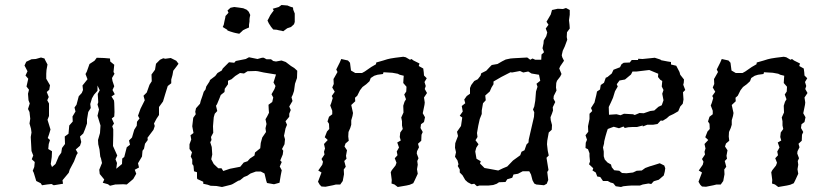

<svg xmlns="http://www.w3.org/2000/svg" viewBox="-20 -738 3317 768"><path d="M370 -396V-375L356 -359L348 -345L341 -322L343 -306L333 -290L328 -260V-244L320 -221L313 -204L300 -192L305 -170L300 -155L283 -140L291 -126L286 -118L276 -92L259 -60L255 -47L230 -17L232 -3L195 3L186 -2L168 0L148 3L143 -5L125 -14L115 -47L111 -55L117 -70L119 -90L107 -101L113 -116L106 -134L103 -190L106 -208L104 -223L98 -244L101 -263L98 -290L92 -302L99 -324L94 -337L92 -363L96 -379L86 -392L93 -423L82 -436L90 -453L78 -476L85 -491L106 -501L123 -502L144 -508L158 -504L160 -499L170 -480L166 -458L165 -443V-423L180 -397L177 -379L167 -370L175 -350L169 -337L176 -324V-274L170 -259L182 -220L176 -200L171 -186L180 -178L175 -162L173 -142L188 -133L187 -110L183 -82L188 -70L202 -82L215 -113L225 -127L228 -146L240 -162L239 -192L254 -203L257 -236L271 -252L270 -272L282 -292L278 -308L286 -319L295 -353L307 -366L312 -378L310 -396L330 -421L322 -442L327 -451L338 -482L358 -495L367 -507L396 -506L420 -504L421 -492L437 -479L434 -450L438 -443L428 -426L430 -414L437 -393L430 -378L439 -361L426 -352L436 -336L437 -326L438 -290L437 -272L427 -264L436 -244L429 -233L433 -221V-198L432 -154L449 -116L442 -101L448 -86L445 -63L468 -82L469 -104L477 -110L487 -149L500 -159L496 -176L508 -188L517 -219L527 -235L528 -251L538 -264L532 -275L542 -303L559 -337L554 -355L567 -368L578 -399L587 -413L586 -440L600 -459L604 -483L620 -499L633 -505L641 -503L663 -506L685 -495L694 -483L686 -472L673 -455L670 -438L665 -420V-405L651 -394L641 -362L632 -332L616 -310V-278L606 -263L596 -244L599 -234L594 -219L570 -187L571 -178L560 -163L556 -143L550 -135L548 -112L532 -85L536 -68L519 -59L525 -43L513 -22L487 0L473 -1L441 0L420 5L412 -1L391 -7L397 -20L379 -42L377 -59L388 -86L384 -104L381 -112L378 -140L373 -161L372 -178L380 -206L382 -236L375 -259L370 -275L376 -300L370 -320L373 -329L371 -362L379 -377Z M904 1 868 10 846 6 822 5 811 1 793 -3V-11L769 -22L768 -28V-49L756 -53L754 -75L749 -82V-100L743 -112L748 -129L738 -142V-161L745 -180L742 -197L754 -206L749 -233L753 -267L763 -281L761 -291L764 -305L780 -323L783 -335L790 -355L795 -371L802 -380L805 -392L818 -412L820 -418L841 -434L850 -446L867 -456L871 -464L896 -489L917 -487L923 -494L963 -502L976 -509L1010 -502L1028 -507H1035L1046 -501H1064L1073 -494L1084 -492L1106 -496L1123 -490L1144 -474L1157 -466L1169 -455L1168 -426L1160 -403L1156 -374L1151 -359L1146 -349L1150 -334L1137 -312L1143 -298L1137 -283V-271L1122 -253L1128 -239L1122 -224L1119 -209L1116 -195L1120 -181L1118 -161L1108 -142L1113 -135L1111 -120L1101 -96L1107 -90L1099 -72L1107 -57L1103 -37L1098 -7L1076 -1L1048 -6L1045 -15L1038 -44L1023 -52H1004L982 -44L969 -35L956 -30L940 -17L933 -15L911 -2ZM873 -54 900 -63 941 -71 955 -88 970 -93 980 -104 998 -116 1000 -128 1021 -145 1023 -166 1029 -188 1044 -210 1042 -225 1046 -242 1042 -261 1049 -273 1056 -287 1055 -299 1054 -319 1069 -330 1073 -348 1066 -361 1078 -382 1082 -394 1074 -408 1084 -440 1035 -448 1012 -453 1003 -454 970 -453 956 -444 940 -446 921 -434 906 -421 892 -415V-401L879 -383L878 -370L863 -358L858 -345L848 -321L844 -315L849 -294L839 -283L835 -269L832 -233L833 -207L824 -190L826 -178L821 -169L827 -150L829 -120L825 -101L835 -82L853 -65H866ZM1087 -619 1073 -620 1064 -631 1055 -645 1050 -656 1055 -665 1061 -677 1068 -687 1075 -696 1071 -703 1085 -707 1095 -710 1106 -718 1130 -716 1137 -713 1142 -711 1152 -708 1153 -699 1159 -684V-650L1156 -641L1144 -630L1129 -625L1113 -613L1106 -615L1095 -617ZM914 -608 901 -612 890 -616 889 -619 879 -625 871 -630 875 -639 878 -654 881 -667 882 -674 894 -687 890 -696 902 -707 917 -710 933 -708 940 -707 953 -705 967 -699 975 -691 981 -678 979 -669 978 -661V-652L976 -639V-628L962 -622L952 -617L948 -613L937 -603L922 -606Z M1325 -460 1339 -488 1345 -502 1372 -496 1380 -487 1384 -456 1401 -446H1428L1439 -452L1465 -470L1484 -481L1485 -488L1513 -496L1529 -501L1542 -504L1561 -507L1593 -511L1603 -509L1620 -499L1626 -502L1634 -496L1658 -484L1655 -474L1673 -464L1675 -449L1676 -436L1687 -425L1678 -410L1683 -394L1679 -382L1688 -366L1676 -348L1679 -328L1678 -319L1671 -285L1680 -269L1676 -250L1664 -241L1662 -226L1671 -210L1666 -199L1665 -175L1652 -163L1656 -149L1648 -133L1647 -124L1654 -105L1649 -94L1651 -79L1648 -61L1651 -43L1639 -17L1633 -5L1619 1L1606 4L1571 10L1558 0L1546 -4L1547 -18L1543 -49L1547 -57L1562 -76L1566 -87L1559 -105L1570 -117L1567 -132L1576 -148L1569 -168L1583 -176L1579 -190L1581 -208L1591 -222L1588 -236V-253L1585 -268L1594 -288L1593 -315L1598 -331L1604 -341L1597 -360L1605 -372L1606 -391L1593 -406L1594 -423L1595 -435L1579 -439L1571 -443L1549 -447L1514 -449L1512 -442L1490 -439L1477 -435L1463 -426L1458 -413L1445 -401L1430 -390L1420 -377L1409 -355L1400 -347L1401 -333L1385 -318L1392 -286L1390 -274L1385 -257V-239L1381 -226L1374 -210L1373 -192L1375 -175L1362 -164L1358 -152L1368 -137L1364 -115L1366 -103L1357 -94L1363 -71L1355 -60L1356 -41L1351 -14L1341 0H1324L1312 3L1282 9L1266 8L1259 1L1252 -11L1266 -48L1253 -56L1269 -79L1272 -91L1266 -102L1278 -120L1276 -131L1280 -144L1276 -162L1291 -178L1279 -189L1288 -212L1297 -222L1296 -243L1290 -252L1296 -271L1309 -281V-295L1301 -316L1305 -326L1311 -346L1307 -354L1319 -371L1309 -388L1315 -402L1314 -422L1317 -427L1330 -450Z M1935 4H1898L1888 7L1877 -3L1866 -1L1851 -9L1841 -18L1830 -37L1819 -48V-60L1811 -74L1814 -81L1810 -96L1800 -111L1804 -129L1800 -147L1801 -165L1805 -176L1812 -194L1808 -211L1824 -234L1829 -268L1819 -275L1831 -292L1827 -314L1841 -325L1837 -340L1847 -354L1860 -363V-386L1865 -398L1877 -414L1891 -421L1902 -435L1905 -445L1925 -455L1940 -471L1947 -478L1970 -482L1989 -493L2003 -500L2022 -504L2034 -505L2089 -508L2101 -499L2110 -504L2121 -499H2145L2146 -520L2156 -529L2150 -545L2154 -564L2155 -576L2165 -593L2169 -608L2163 -624L2174 -639L2166 -651L2183 -680L2188 -698L2211 -703L2232 -702L2244 -706L2259 -698V-679L2256 -657L2258 -639L2259 -624L2248 -609L2247 -590L2249 -579L2239 -552L2231 -535L2227 -517L2229 -509L2236 -495L2221 -473L2217 -464L2226 -442L2221 -432L2208 -415L2205 -406L2204 -388L2206 -376L2195 -354L2194 -343L2201 -330L2191 -309L2192 -296L2188 -284L2182 -269L2183 -257L2188 -238L2187 -219L2175 -208L2169 -175L2168 -161L2171 -135L2175 -116L2166 -107L2172 -70L2174 -58L2169 -50L2173 -18L2167 -3L2156 3L2125 0L2117 -4L2110 -17L2104 -40L2097 -53H2071L2052 -43L2034 -40L2029 -27L2009 -21L2002 -10L1976 -9L1967 -3L1953 2ZM1973 -56 1992 -65 2009 -72 2032 -96 2061 -117 2066 -131 2078 -137 2086 -160 2094 -168 2095 -180 2116 -271 2117 -289 2112 -300 2117 -312 2121 -335 2124 -372 2130 -391 2126 -403 2141 -415 2136 -439 2106 -444 2093 -452 2073 -448 2060 -454 2028 -448 2022 -449 1985 -430 1954 -412V-401L1946 -388L1939 -372L1921 -356L1923 -337L1912 -325L1907 -296V-282L1899 -262L1893 -235L1888 -206L1890 -190L1882 -177L1894 -161L1885 -147L1881 -132L1886 -103L1903 -93L1900 -84L1918 -66L1935 -63Z M2492 5 2473 7 2464 10 2443 7 2433 -5 2422 -8 2411 -14H2392L2381 -30L2369 -32L2363 -48L2350 -56L2353 -65L2336 -81L2340 -92L2338 -113V-125L2332 -141L2322 -146L2323 -167L2328 -179L2322 -197L2333 -211L2332 -233L2338 -262V-283L2349 -294L2344 -306L2358 -328L2361 -341L2365 -357L2368 -372L2380 -380L2383 -398L2396 -407L2403 -427L2410 -430L2427 -444L2434 -459L2460 -469L2466 -481L2475 -487L2499 -488L2507 -498H2532L2533 -503L2550 -502L2580 -505L2599 -507L2621 -500L2625 -497L2651 -492L2664 -490V-480L2685 -475L2698 -450L2701 -439L2716 -420L2715 -407L2713 -399L2721 -378L2712 -369L2714 -340L2711 -323L2701 -312L2693 -293L2674 -282L2657 -274L2647 -265L2631 -255L2623 -256L2610 -242L2592 -239H2569L2551 -232V-236L2528 -230H2510L2493 -229L2479 -226L2474 -232L2456 -225L2435 -231L2424 -227L2411 -222L2407 -210L2402 -193L2397 -173L2396 -163L2392 -148L2395 -132V-113L2399 -100L2410 -88L2424 -80L2427 -69L2437 -57L2457 -55L2468 -46L2486 -45L2512 -48L2527 -55L2547 -56L2561 -66L2580 -73L2584 -74L2597 -78L2619 -85L2637 -76L2641 -65L2639 -51L2635 -36L2615 -19L2595 -13L2585 -2L2574 -4L2551 0L2540 4H2508ZM2416 -279 2446 -281 2462 -277 2476 -283 2512 -281 2519 -278 2538 -286 2555 -285 2581 -294 2597 -296 2614 -311 2627 -317 2634 -337 2629 -363 2634 -378 2627 -392 2629 -414 2621 -419 2612 -430 2613 -443 2577 -458 2527 -452H2510L2504 -440L2480 -420L2458 -416L2447 -401L2451 -392L2440 -373L2432 -347L2424 -329L2415 -310Z M2847 -460 2861 -488 2867 -502 2894 -496 2902 -487 2906 -456 2923 -446H2950L2961 -452L2987 -470L3006 -481L3007 -488L3035 -496L3051 -501L3064 -504L3083 -507L3115 -511L3125 -509L3142 -499L3148 -502L3156 -496L3180 -484L3177 -474L3195 -464L3197 -449L3198 -436L3209 -425L3200 -410L3205 -394L3201 -382L3210 -366L3198 -348L3201 -328L3200 -319L3193 -285L3202 -269L3198 -250L3186 -241L3184 -226L3193 -210L3188 -199L3187 -175L3174 -163L3178 -149L3170 -133L3169 -124L3176 -105L3171 -94L3173 -79L3170 -61L3173 -43L3161 -17L3155 -5L3141 1L3128 4L3093 10L3080 0L3068 -4L3069 -18L3065 -49L3069 -57L3084 -76L3088 -87L3081 -105L3092 -117L3089 -132L3098 -148L3091 -168L3105 -176L3101 -190L3103 -208L3113 -222L3110 -236V-253L3107 -268L3116 -288L3115 -315L3120 -331L3126 -341L3119 -360L3127 -372L3128 -391L3115 -406L3116 -423L3117 -435L3101 -439L3093 -443L3071 -447L3036 -449L3034 -442L3012 -439L2999 -435L2985 -426L2980 -413L2967 -401L2952 -390L2942 -377L2931 -355L2922 -347L2923 -333L2907 -318L2914 -286L2912 -274L2907 -257V-239L2903 -226L2896 -210L2895 -192L2897 -175L2884 -164L2880 -152L2890 -137L2886 -115L2888 -103L2879 -94L2885 -71L2877 -60L2878 -41L2873 -14L2863 0H2846L2834 3L2804 9L2788 8L2781 1L2774 -11L2788 -48L2775 -56L2791 -79L2794 -91L2788 -102L2800 -120L2798 -131L2802 -144L2798 -162L2813 -178L2801 -189L2810 -212L2819 -222L2818 -243L2812 -252L2818 -271L2831 -281V-295L2823 -316L2827 -326L2833 -346L2829 -354L2841 -371L2831 -388L2837 -402L2836 -422L2839 -427L2852 -450Z"/></svg>

Font: Winky Rough Light
Style: Italic
Weight: 300
Italic angle: -8.97852°
Designer: Simon Atzbach
Foundry: typofactur
Version: Version 1.206; ttfautohint (v1.8.4.7-5d5b)